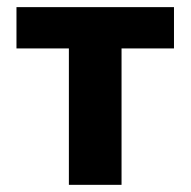

<svg xmlns="http://www.w3.org/2000/svg" viewBox="-20 -516 532 536"><path d="M172.3 0V-380.8H26V-496.1H465.7V-380.8H319.3V0Z"/></svg>

Font: Source Sans 3
Style: Regular
Weight: 200
Designer: Paul D. Hunt
Foundry: Adobe
Version: Version 3.046;hotconv 1.0.118;makeotfexe 2.5.65603